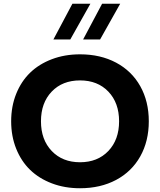

<svg xmlns="http://www.w3.org/2000/svg" viewBox="-20 -1002 860 1032"><path d="M410.2 9.8Q327.6 9.8 258.8 -16.4Q189.9 -42.5 141.8 -89.1Q93.8 -135.7 66.9 -202.9Q40 -270 40 -350.1Q40 -430.2 66.9 -497.3Q93.8 -564.5 141.8 -611.1Q189.9 -657.7 258.8 -683.8Q327.6 -710 410.2 -710Q520 -710 604 -665.3Q688 -620.6 733.9 -538.8Q779.8 -457 779.8 -350.1Q779.8 -243.2 733.9 -161.4Q688 -79.6 604 -34.9Q520 9.8 410.2 9.8ZM258.1 -190.4Q315.9 -129.9 410.2 -129.9Q504.4 -129.9 562.3 -190.4Q620.1 -251 620.1 -350.1Q620.1 -449.2 562.5 -509.5Q504.9 -569.8 410.2 -569.8Q315.4 -569.8 257.8 -509.5Q200.2 -449.2 200.2 -350.1Q200.2 -251 258.1 -190.4ZM426.8 -790 528.8 -981.9H626L518.1 -790ZM267.1 -790 369.1 -981.9H465.8L357.9 -790Z"/></svg>

Font: Gully
Style: Bold
Weight: 700
Designer: jaikishan Patel
Foundry: MagicType
Version: Version 1.000;Glyphs 3.2 (3242)